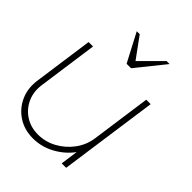

<svg xmlns="http://www.w3.org/2000/svg" viewBox="-211 -801 916 916"><g transform="rotate(45 247.0 -343.0)"><path d="M-2.5 -196.5 40 -500H70L27.5 -196.5Q20.5 -147 39 -106.2Q57.5 -65.5 94.8 -41.2Q132 -17 181.5 -17Q231 -17 275.2 -41.2Q319.5 -65.5 349.5 -106.2Q379.5 -147 386.5 -196.5L429 -500H459L388.5 0H358.5L371 -88.5Q337.5 -43 286 -15Q234.5 13 177.5 13Q119.5 13 76 -15.2Q32.5 -43.5 11 -91Q-10.5 -138.5 -2.5 -196.5ZM241.5 -555 166 -699H186L262.5 -594L367.5 -699H387.5L271.5 -555Z"/></g></svg>

Font: Urbanist Thin
Style: Italic
Weight: 100
Italic angle: -8°
Designer: Corey Hu
Foundry: Corey Hu
Version: Version 1.321; ttfautohint (v1.8.4.7-5d5b)